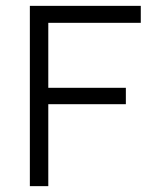

<svg xmlns="http://www.w3.org/2000/svg" viewBox="-20 -636 531 656"><path d="M82 -616H461V-558H145V-336H410V-280H145V0H82Z"/></svg>

Font: Athiti
Style: Regular
Weight: 400
Designer: CadsonDemak Team
Foundry: CadsonDemak
Version: Version 1.032